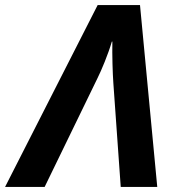

<svg xmlns="http://www.w3.org/2000/svg" viewBox="-80 -737 700 757"><path d="M-60 0H96L305 -430C320 -460 346 -522 361 -573H363C362 -519 364 -449 367 -408L396 0H540L472 -717H305Z"/></svg>

Font: Noto Sans
Style: Bold Italic
Weight: 700
Italic angle: -12°
Designer: Monotype Design Team
Foundry: Monotype Imaging Inc.
Version: Version 2.013